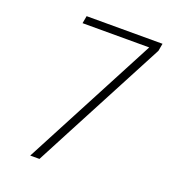

<svg xmlns="http://www.w3.org/2000/svg" viewBox="-134 -837 844 939"><g transform="rotate(20 288.0 -367.5)"><path d="M130 0H178L264 -164L544 -696L551 -735H156L149 -696H496Z"/></g></svg>

Font: Iosevka Sparkle Extralight
Style: Italic
Weight: 200
Italic angle: -9°
Designer: Belleve Invis
Foundry: Belleve Invis
Version: Version 4.5.0; ttfautohint (v1.8.3)